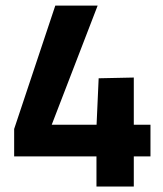

<svg xmlns="http://www.w3.org/2000/svg" viewBox="-20 -680 596 700"><path d="M331.7 0V-109.7H31.6V-209.8L181.6 -659.6H336L168.6 -225.3H332.1L339.7 -394.6L467.8 -397.3V-225.3H528.6V-109.7H467.8V0Z"/></svg>

Font: Cairo
Style: Regular
Weight: 400
Designer: Mohamed Gaber, Accademia di Belle Arti di Urbino
Foundry: Kief Type Foundry, Accademia di Belle Arti di Urbino
Version: Version 3.120